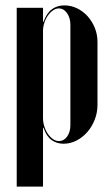

<svg xmlns="http://www.w3.org/2000/svg" viewBox="-20 -524 415 712"><path d="M139.5 -473V-495H42V168H139.5V-21.2V-49.8H141.5Q152.2 -18.5 171.2 -4.8Q190.2 9 215.5 9Q240.8 9 263.4 -2.6Q286 -14.2 303.4 -33.9Q320.8 -53.5 331.1 -79.9Q341.5 -106.2 341.5 -134.8V-368.5Q341.5 -396.2 331.5 -420.8Q321.5 -445.2 304.9 -463.8Q288.2 -482.2 266 -493.1Q243.8 -504 218.5 -504Q191.8 -504 172.2 -489.5Q152.8 -475 141.2 -442.8H139.5ZM139.5 -86.8V-409.5Q139.5 -424.5 144.4 -439.5Q149.2 -454.5 157.8 -466.5Q166.2 -478.5 176.8 -485.6Q187.2 -492.8 198 -492.8Q216.2 -492.8 228.6 -475.2Q241 -457.8 241 -432.2V-59.8Q241 -34.5 228.9 -17.6Q216.8 -0.8 198.8 -0.8Q187.5 -0.8 177 -7.9Q166.5 -15 158 -27Q149.5 -39 144.5 -54.6Q139.5 -70.2 139.5 -86.8Z"/></svg>

Font: Moniqa Black
Style: Regular
Weight: 900
Designer: Rajesh Rajput
Foundry: Rajesh Rajput
Version: Version 1.000